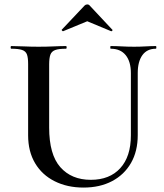

<svg xmlns="http://www.w3.org/2000/svg" viewBox="-20 -833 741 867"><path d="M571 -503Q571 -555 547.5 -584Q524 -613 480 -613Q478 -613 478 -619Q478 -625 480 -625Q505 -625 530.5 -623.5Q556 -622 586 -622Q612 -622 637.5 -623.5Q663 -625 684 -625Q686 -625 686 -619Q686 -613 684 -613Q644 -613 623 -584Q602 -555 602 -503V-223Q602 -150 571.5 -97Q541 -44 486 -15Q431 14 357 14Q284 14 227 -14.5Q170 -43 138.5 -96Q107 -149 107 -222V-544Q107 -573 101.5 -587.5Q96 -602 79.5 -607.5Q63 -613 31 -613Q28 -613 28 -619Q28 -625 31 -625Q56 -625 87.5 -623.5Q119 -622 154 -622Q191 -622 222 -623.5Q253 -625 278 -625Q281 -625 281 -619Q281 -613 278 -613Q245 -613 229 -607Q213 -601 207.5 -586Q202 -571 202 -542V-257Q202 -135 252.5 -78Q303 -21 390 -21Q475 -21 523 -73.5Q571 -126 571 -222ZM259 -699 362 -808Q367 -813 374 -813Q381 -813 385 -808L487 -699Q490 -698 487 -694.5Q484 -691 482 -692L374 -737L265 -692Q264 -691 260.5 -694.5Q257 -698 259 -699Z"/></svg>

Font: Cormorant SemiBold
Style: Regular
Weight: 600
Designer: Christian Thalmann (Catharsis Fonts)
Foundry: Catharsis Fonts
Version: Version 4.000